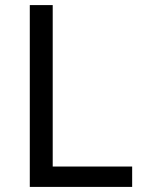

<svg xmlns="http://www.w3.org/2000/svg" viewBox="-20 -734 564 754"><path d="M97 0V-714H187V-80H499V0Z"/></svg>

Font: Noto Sans Avestan
Style: Regular
Weight: 400
Designer: Monotype Design Team
Foundry: Monotype Imaging Inc.
Version: Version 2.003; ttfautohint (v1.8.4.7-5d5b)